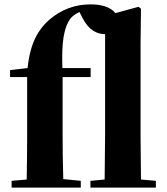

<svg xmlns="http://www.w3.org/2000/svg" viewBox="-20 -857 762 877"><path d="M457 0H692V-31L624 -37L622 -238V-656L624 -817L613 -826L507 -797C484 -826 442 -837 394 -837C326 -837 261 -816 202 -764C158 -724 118 -665 106 -546L26 -537V-505H104V-238C104 -171 103 -104 102 -37L33 -31V0H349V-31L269 -39C267 -105 266 -172 266 -238V-505H394V-546H265C261 -660 270 -731 304 -775C315 -787 328 -795 343 -802L358 -773C387 -717 425 -701 460 -701V-238L458 -37L393 -31V0Z"/></svg>

Font: Noto Serif CJK SC Black
Style: Regular
Weight: 900
Designer: Ryoko NISHIZUKA 西塚涼子 (kana & ideographs); Frank Grießhammer (Latin, Greek & Cyrillic); Wenlong ZHANG 张文龙 (bopomofo); San
Foundry: Adobe
Version: Version 2.001;hotconv 1.1.0;makeotfexe 2.6.0